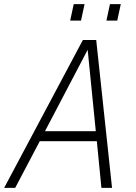

<svg xmlns="http://www.w3.org/2000/svg" viewBox="-35 -902 655 922"><path d="M-15 0 363 -710H427L503 0H452L430 -224H156L38 0ZM386 -663 181 -272H425ZM302 -803 319 -882H371L354 -803ZM476 -803 493 -882H545L528 -803Z"/></svg>

Font: Geist Mono ExtraLight
Style: Italic
Weight: 200
Italic angle: -12°
Monospace: yes
Designer: Basement.studio, Andrés Briganti, Mateo Zaragoza
Foundry: Basement.studio, Vercel, Andrés Briganti, Guido Ferreyra, Mateo Zaragoza
Version: Version 1.500; ttfautohint (v1.8.4.7-5d5b)